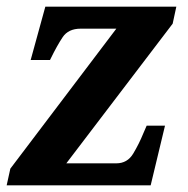

<svg xmlns="http://www.w3.org/2000/svg" viewBox="-20 -556 563 576"><path d="M0 0 11 -50 329 -470H222Q185 -470 168 -444.5Q151 -419 132 -380L130 -376H72L116 -536H509L498 -485L179 -66H329Q362 -66 379.5 -95Q397 -124 410 -156L420 -179H475L432 0Z"/></svg>

Font: Noto Serif SemiCondensed
Style: Bold Italic
Weight: 700
Width: 4
Italic angle: -12°
Designer: Monotype Design Team
Foundry: Monotype Imaging Inc.
Version: Version 2.014